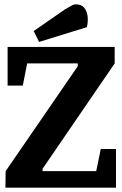

<svg xmlns="http://www.w3.org/2000/svg" viewBox="-20 -864 561 884"><path d="M5 0 6 -76 338 -559V-572H105L85 -470H15V-648H508V-572L176 -87V-76H423L444 -178H514V0ZM160 -671 135 -721 278 -820Q292 -828 305.5 -836Q319 -844 330 -844Q355 -844 368 -828Q381 -812 383.5 -788Q386 -764 380 -739Z"/></svg>

Font: Faustina VF Beta
Style: Regular
Weight: 400
Designer: Alfonso Garcia
Foundry: Omnibus-Type
Version: Version 1.006